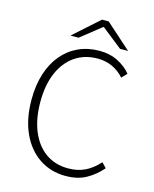

<svg xmlns="http://www.w3.org/2000/svg" viewBox="-124 -916 812 1011"><g transform="rotate(15 282.0 -410.5)"><path d="M331 12Q250 12 187.5 -30Q125 -72 90 -149Q55 -226 55 -331Q55 -409 75 -472Q95 -535 132.5 -579.5Q170 -624 221.5 -647.5Q273 -671 336 -671Q393 -671 437.5 -648Q482 -625 508 -592L481 -564Q454 -595 417.5 -612Q381 -629 337 -629Q265 -629 212.5 -592.5Q160 -556 131.5 -489.5Q103 -423 103 -331Q103 -240 131 -172Q159 -104 211 -67Q263 -30 334 -30Q385 -30 425 -49Q465 -68 501 -108L526 -82Q489 -39 442.5 -13.5Q396 12 331 12ZM166 -709 305 -833H341L480 -709H436L325 -797H321L210 -709Z"/></g></svg>

Font: Source Sans 3 ExtraLight Light
Style: Regular
Weight: 300
Version: Version 3.052;hotconv 1.1.0;makeotfexe 2.6.0